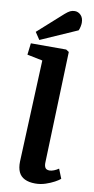

<svg xmlns="http://www.w3.org/2000/svg" viewBox="-108 -1034 537 1092"><g transform="rotate(10 160.5 -488.5)"><path d="M98 -682 9 -700 17 -767H221L238 -756L216 -115Q215 -96 221.5 -84.5Q228 -73 247 -73Q258 -73 272 -78.5Q286 -84 299 -93L321 -38Q311 -29 289 -17Q267 -5 238.5 4.5Q210 14 179 14Q143 14 118.5 2Q94 -10 83 -34Q72 -58 73 -94ZM177 -965Q193 -979 205 -985Q217 -991 232 -991Q252 -991 267 -975.5Q282 -960 282 -932Q282 -923 279.5 -910.5Q277 -898 272 -887L61 -794L33 -836Z"/></g></svg>

Font: Literata
Style: Bold Italic
Weight: 700
Italic angle: -2°
Designer: Latin by Veronika Burian and Jose Scaglione. Greek by Irene Vlachou. Cyrillic by Vera Evstafieva
Foundry: TypeTogether
Version: Version 3.103;gftools[0.9.29]